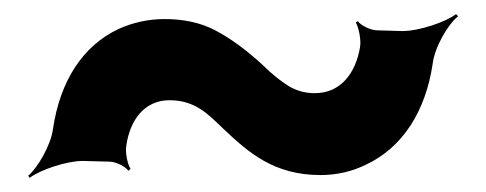

<svg xmlns="http://www.w3.org/2000/svg" viewBox="-20 -431 688 272"><path d="M426 -299C413 -299 401 -302 389 -309C378 -316 365 -326 351 -340C328 -361 306 -377 285 -388C264 -399 240 -404 213 -404C190 -404 168 -399 148 -390C97 -366 65 -316 55 -248C52 -225 33 -193 20 -182L22 -179C36 -190 74 -203 97 -203L135 -202C144 -202 158 -195 162 -189L165 -192C161 -197 157 -215 159 -225C164 -260 184 -289 220 -289C257 -289 275 -269 297 -248C332 -215 368 -183 434 -183C457 -183 479 -188 499 -198C550 -222 583 -273 593 -341C596 -365 615 -397 629 -408L626 -411C612 -400 574 -387 550 -387L515 -388C505 -388 491 -395 487 -401L484 -399C488 -393 492 -374 490 -364C484 -328 463 -299 426 -299Z"/></svg>

Font: Asimov
Style: Edge
Weight: 500
Designer: Google
Version: Version 2.000980: 2014